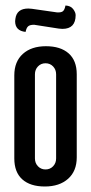

<svg xmlns="http://www.w3.org/2000/svg" viewBox="-20 -668 331 698"><path d="M32 -92V-394Q32 -444 63 -472Q94 -500 147 -500Q200 -500 229.5 -474Q259 -448 259 -398V-96Q259 -46 227.5 -18Q196 10 143 10Q90 10 61 -16Q32 -42 32 -92ZM107 -398V-92Q107 -75 118 -63.5Q129 -52 145.5 -52Q162 -52 173 -63.5Q184 -75 184 -92V-398Q184 -415 173 -426.5Q162 -438 145.5 -438Q129 -438 118 -426.5Q107 -415 107 -398ZM73 -552Q35 -556 35 -591Q35 -595 36 -600Q41 -637 83 -637Q89 -637 96 -636L187 -623Q202 -622 208.5 -627Q215 -632 218 -648Q237 -647 246 -635Q255 -623 255 -613Q255 -563 207 -563Q201 -563 194 -564L104 -578Q89 -578 82.5 -572.5Q76 -567 73 -552Z"/></svg>

Font: Medula One
Style: Regular
Weight: 400
Designer: Luciano Vergara
Foundry: Luciano Vergara
Version: Version 1.002